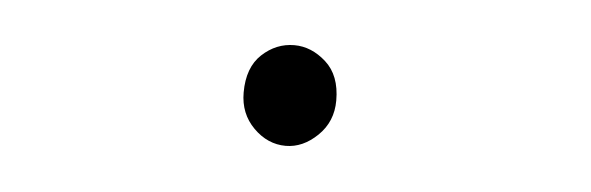

<svg xmlns="http://www.w3.org/2000/svg" viewBox="-25 -452 585 190"><g transform="rotate(5 267.5 -357.0)"><path d="M262 -307Q244 -307 230 -321Q216 -335 216 -356Q216 -381 230 -394Q244 -407 262 -407Q279 -407 293.5 -394Q308 -381 308 -356Q308 -335 293.5 -321Q279 -307 262 -307Z"/></g></svg>

Font: Noto Sans KR Thin ExtraLight
Style: Regular
Weight: 250
Version: Version 2.004-H2;hotconv 1.0.118;makeotfexe 2.5.65603